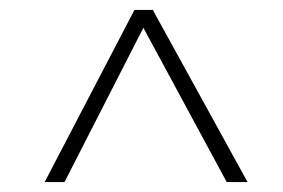

<svg xmlns="http://www.w3.org/2000/svg" viewBox="-20 -680 570 387"><path d="M437 -313 269 -624 110 -313H70L251 -660H288L479 -313Z"/></svg>

Font: TypoPRO Titillium Title
Style: Regular
Weight: 250
Designer: Campivisivi
Foundry: Accademia di Belle Arti di Urbino and students of MA course of Visual design
Version: 1.000